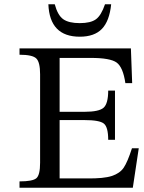

<svg xmlns="http://www.w3.org/2000/svg" viewBox="-20 -885 678 905"><path d="M634 -186 606 0H72V-30Q134 -30 151.5 -45Q169 -60 169 -118V-535Q169 -592 151 -609.5Q133 -627 72 -627V-657H597L603 -493H571Q560 -568 530 -590Q500 -612 408 -612H261V-358H378Q447 -358 468.5 -377.5Q490 -397 490 -458H522V-226H490Q490 -286 469.5 -302.5Q449 -319 378 -319H261V-44H390Q469 -43 507 -55.5Q545 -68 563 -94.5Q581 -121 602 -186ZM475 -865H504Q496 -786 460.5 -749Q425 -712 356 -712Q214 -712 208 -865H238Q252 -813 278 -794.5Q304 -776 356 -776Q407 -776 432 -794Q457 -812 475 -865Z"/></svg>

Font: myMathFont
Style: Regular
Weight: 400
Designer: Ross Mills, John Hudson & Paul Hanslow, Tiro Typeworks Ltd; with prior portions MicroPress Inc., and Coen Hoffman. Math 
Foundry: Tiro Typeworks Ltd
Version: Version 2.13 b171